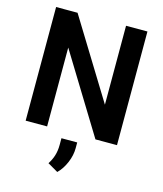

<svg xmlns="http://www.w3.org/2000/svg" viewBox="-137 -811 982 1160"><g transform="rotate(15 354.0 -230.5)"><path d="M505.4 -710.9V-217.3L202.1 -710.9H67.9V0H202.1V-493.2L504.4 0H639.2V-710.9ZM304.2 46.4V87.9C304.2 140.1 290.5 176.8 267.6 212.4L332.5 250C353.5 230 370.1 204.1 383.3 173.3C396.5 142.1 402.8 111.8 402.8 82.5V46.4Z"/></g></svg>

Font: Vazirmatn SemiBold
Style: Regular
Weight: 600
Designer: Saber Rastikerdar
Foundry: Saber Rastikerdar
Version: Version 33.003